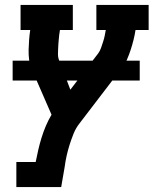

<svg xmlns="http://www.w3.org/2000/svg" viewBox="-20 -550 640 775"><path d="M46 205V104H124Q124 104 124 104Q124 104 124 104Q129 79 134.5 55Q140 31 147.5 6.5Q155 -18 165 -41.5Q175 -65 188 -87L107 -273Q100 -290 97.5 -309.5Q95 -329 95.5 -349Q96 -369 97.5 -389Q99 -409 102 -429H63V-530H274V-429H222Q220 -419 219 -409Q218 -399 217 -389Q216 -379 215.5 -369.5Q215 -360 214.5 -350Q214 -340 214 -330Q214 -320 217 -311L264 -188L376 -334Q384 -345 388 -357Q392 -369 396 -381Q400 -393 402.5 -405Q405 -417 407 -429H369V-530H580V-429H527Q524 -409 519 -389Q514 -369 507.5 -349Q501 -329 492.5 -309.5Q484 -290 470 -273L301 -52Q286 -33 277 -10.5Q268 12 261 34Q254 56 249 78.5Q244 101 241 124L227 205ZM31 -225V-305H544V-225Z"/></svg>

Font: Iosevka Curly Slab ExObl
Style: Bold
Weight: 700
Width: 7
Italic angle: -9°
Monospace: yes
Designer: Belleve Invis
Foundry: Belleve Invis
Version: Version 11.0.0; ttfautohint (v1.8.3)